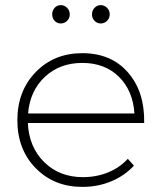

<svg xmlns="http://www.w3.org/2000/svg" viewBox="-20 -730 629 751"><path d="M217.8 -638.2Q203.6 -638.2 193.8 -648.4Q184.1 -658.7 184.1 -673.8Q184.1 -689 193.8 -699.5Q203.6 -710 217.8 -710Q231.9 -710 242.4 -699.5Q252.9 -689 252.9 -673.8Q252.9 -659.2 242.7 -648.7Q232.4 -638.2 217.8 -638.2ZM374 -638.2Q359.9 -638.2 349.9 -648.4Q339.8 -658.7 339.8 -673.8Q339.8 -689 349.9 -699.5Q359.9 -710 374 -710Q388.2 -710 398.7 -699.5Q409.2 -689 409.2 -673.8Q409.2 -659.2 398.9 -648.7Q388.7 -638.2 374 -638.2ZM301.8 -522Q415 -522 480.7 -446.5Q546.4 -371.1 543.9 -249H88.9Q93.3 -154.3 153.1 -95.7Q212.9 -37.1 304.2 -37.1Q357.4 -37.1 402.8 -55.7Q448.2 -74.2 480 -108.9L503.9 -82Q467.3 -42.5 415.3 -20.8Q363.3 1 301.8 1Q191.4 1 119.6 -72.3Q47.9 -145.5 47.9 -259.8Q47.9 -374 119.6 -448Q191.4 -522 301.8 -522ZM89.8 -286.1H505.9Q500 -375.5 445.1 -429.7Q390.1 -483.9 301.8 -483.9Q213.9 -483.9 155.5 -429.4Q97.2 -375 89.8 -286.1Z"/></svg>

Font: Montserrat Ultra Light
Style: Regular
Weight: 200
Designer: Julieta Ulanovsky
Foundry: Julieta Ulanovsky
Version: Version 3.001;PS 003.001;hotconv 1.0.70;makeotf.lib2.5.58329